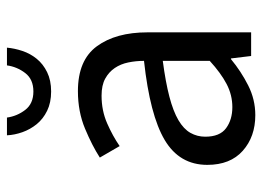

<svg xmlns="http://www.w3.org/2000/svg" viewBox="-121 -621 754 552"><g transform="rotate(-90 256.0 -345.0)"><path d="M58 -126Q58 -206 129.5 -248.5Q201 -291 357 -308Q357 -331 352.5 -353Q348 -375 336.5 -392Q325 -409 306 -419.5Q287 -430 257 -430Q214 -430 177.5 -414Q141 -398 112 -378L79 -435Q113 -457 162 -477.5Q211 -498 270 -498Q359 -498 399 -443.5Q439 -389 439 -298V0H371L364 -58H362Q327 -29 286.5 -8.5Q246 12 201 12Q139 12 98.5 -24Q58 -60 58 -126ZM139 -132Q139 -90 163.5 -72Q188 -54 224 -54Q259 -54 290.5 -70.5Q322 -87 357 -119V-254Q296 -246 254 -235Q212 -224 186.5 -209Q161 -194 150 -174.5Q139 -155 139 -132ZM269 -575Q237 -575 213.5 -586.5Q190 -598 175 -616.5Q160 -635 152 -657.5Q144 -680 143 -702H194Q198 -673 216 -649.5Q234 -626 269 -626Q304 -626 322 -649.5Q340 -673 344 -702H395Q393 -680 385.5 -657.5Q378 -635 363 -616.5Q348 -598 324.5 -586.5Q301 -575 269 -575Z"/></g></svg>

Font: Myanmar Sanpya
Style: Regular
Weight: 400
Designer: Danh Hong
Foundry: Google Inc.
Version: Version 2.00 November 22, 2015